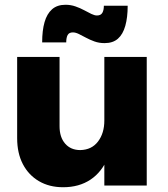

<svg xmlns="http://www.w3.org/2000/svg" viewBox="-20 -779 704 806"><path d="M230 -249Q230 -203 253.5 -176Q277 -149 317 -149Q365 -150 391.5 -185Q418 -220 418 -273H460Q460 -182 434 -119.5Q408 -57 360 -25Q312 7 245 7Q187 7 143.5 -18.5Q100 -44 76 -90Q52 -136 52 -199V-540H230ZM418 -540H596V0H418ZM516 -755Q516 -706 506 -670.5Q496 -635 475 -616.5Q454 -598 419 -598Q396 -598 376.5 -605Q357 -612 340.5 -621Q324 -630 310.5 -636.5Q297 -643 286 -643Q270 -643 264 -632Q258 -621 258 -601H157Q157 -651 167 -686Q177 -721 198.5 -740Q220 -759 255 -759Q277 -759 297 -752Q317 -745 333.5 -736Q350 -727 363.5 -720.5Q377 -714 387 -714Q403 -714 409.5 -725Q416 -736 416 -755Z"/></svg>

Font: Alexandria
Style: Bold
Weight: 700
Designer: Mohamed Gaber
Foundry: Kief Type Foundry
Version: Version 5.100